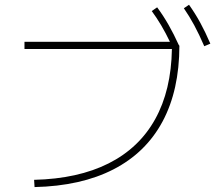

<svg xmlns="http://www.w3.org/2000/svg" viewBox="-20 -802 904 800"><path d="M696.3 -597.7H82V-627.9H688Q653.3 -700.7 612.3 -755.9L634.8 -771.5Q661.1 -735.8 682.6 -698Q704.1 -660.2 724.6 -615.2L727.5 -611.3Q727.1 -426.3 657.5 -296.1Q587.9 -166 452.9 -96.4Q317.9 -26.9 124 -22.5L122.1 -52.7Q305.2 -57.1 432.4 -121.1Q559.6 -185.1 626.5 -305.4Q693.4 -425.8 696.3 -597.7ZM746.1 -767.6 767.6 -782.2Q793.9 -745.1 814.9 -706.5Q835.9 -668 856.4 -620.1L831.1 -609.4Q809.6 -659.2 789.3 -696.8Q769 -734.4 746.1 -767.6Z"/></svg>

Font: Pretendard GOV Thin
Style: Regular
Weight: 100
Designer: Base glyphs from Inter by Rasmus Andersson; Hangeul glyphs from Noto Sans CJK(Source Han Sans) by Jang Soo-young and Kan
Foundry: Kil Hyung-jin
Version: Version 1.309